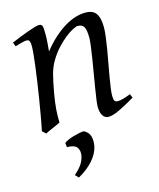

<svg xmlns="http://www.w3.org/2000/svg" viewBox="-107 -533 709 858"><g transform="rotate(-15 247.0 -104.5)"><path d="M475.1 -35.2Q430.7 -8.8 399.7 5.6Q368.7 20 350.1 20Q333 20 323.5 4.6Q314 -10.7 314 -37.1Q314 -45.9 317.1 -68.6Q320.3 -91.3 325.2 -121.6Q330.1 -151.9 335.9 -186Q341.8 -220.2 346.7 -251Q351.6 -281.7 354.7 -306.2Q357.9 -330.6 357.9 -341.8Q357.9 -378.9 350.1 -393.6Q342.3 -408.2 320.8 -408.2Q314.5 -408.2 298.6 -400.4Q282.7 -392.6 262.7 -377Q242.7 -361.3 220.9 -337.9Q199.2 -314.5 181.2 -283.2Q167.5 -259.8 158.9 -227.1Q150.4 -194.3 142.1 -147Q134.3 -103.5 132.1 -72.3Q129.9 -41 130.9 -12.2Q124.5 -8.8 115 -4.6Q105.5 -0.5 95.5 3.9Q85.4 8.3 76.2 12.5Q66.9 16.6 61 20L44.9 4.9Q51.8 -27.3 58.3 -64.9Q64.9 -102.5 71 -140.4Q77.1 -178.2 82.5 -215.1Q87.9 -252 91.8 -283Q95.7 -314 97.9 -337.4Q100.1 -360.8 100.1 -372.1Q100.1 -383.3 98.9 -389.9Q97.7 -396.5 95.5 -399.7Q93.3 -402.8 89.8 -403.8Q86.4 -404.8 82 -404.8Q77.6 -404.8 69.1 -402.8Q60.5 -400.9 51.8 -398.4Q41.5 -395.5 29.8 -392.1L22.9 -411.1Q43.5 -419.9 64.2 -428.2Q85 -436.5 103 -442.9Q121.1 -449.2 134.5 -453.1Q147.9 -457 153.8 -457Q160.6 -457 164.6 -454.8Q168.5 -452.6 170.2 -446.8Q171.9 -440.9 172.4 -430.2Q172.9 -419.4 172.9 -401.9Q172.9 -396.5 172.4 -387.2Q171.9 -377.9 171.1 -367.4Q170.4 -356.9 169.4 -346.9Q168.5 -336.9 168 -331.1Q194.3 -364.3 221.2 -388.2Q248 -412.1 273.9 -427.5Q299.8 -442.9 324 -450Q348.1 -457 370.1 -457Q385.3 -457 397.2 -452.6Q409.2 -448.2 417 -438.2Q424.8 -428.2 429 -411.9Q433.1 -395.5 433.1 -372.1Q433.1 -355 429.9 -329.6Q426.8 -304.2 421.9 -274.7Q417 -245.1 411.1 -213.9Q405.3 -182.6 400.4 -154.3Q395.5 -126 392.3 -102.8Q389.2 -79.6 389.2 -65.9Q389.2 -49.3 393.6 -43.2Q397.9 -37.1 406.7 -37.1Q418 -37.1 432.6 -41Q447.3 -44.9 467.8 -53.2ZM253.9 131.3Q246.6 164.1 220 194.1Q193.4 224.1 151.4 247.6L136.7 232.4Q157.7 213.9 169.9 197Q182.1 180.2 187 158.2Q191.9 132.8 180.4 117.7Q168.9 102.5 134.8 102.5L132.3 83Q136.7 78.1 149.4 72.5Q162.1 66.9 177.2 62.5Q192.4 58.1 206.3 55.4Q220.2 52.7 226.6 53.7Q248.5 65.4 253.7 86.2Q258.8 106.9 253.9 131.3Z"/></g></svg>

Font: Gentium Plus Phon
Style: Italic
Weight: 400
Italic angle: -8°
Designer: J. Victor Gaultney, Annie Olsen, Iska Routamaa, Becca Hirsbrunner
Foundry: SIL International
Version: Version 5.000